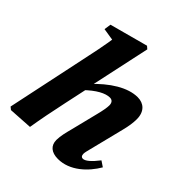

<svg xmlns="http://www.w3.org/2000/svg" viewBox="-203 -844 985 985"><g transform="rotate(45 289.5 -352.0)"><path d="M32.5 8 162.5 0C174.3 -72.1 185.8 -129.3 204.1 -215L235.3 -360.2L235.4 -375.7L306.8 -706.9L292.5 -719.2L83.7 -662.8L78.3 -625.2L204.6 -605L147.9 -638.9C137.9 -567.7 122.8 -496.1 107.3 -425L18.2 -3.6L32.5 8ZM380.1 15.1C465.2 15.1 534.5 -50.7 573.5 -117.6L543.1 -138C511.4 -96.6 486.3 -76.1 469.4 -76.1C459.6 -76.1 453.7 -83.1 453.7 -96.3C453.7 -106.3 457.6 -119.9 462.4 -139.3L509.6 -328.2C517.6 -359.7 522.3 -388.4 522.3 -415.4C522.3 -471.4 489.3 -498.7 445.8 -498.7C375.5 -498.7 293.9 -449.1 218.3 -367.2H210.4L218.3 -323C270.3 -374 314.6 -396.6 346.1 -396.6C361.7 -396.6 372.5 -387.1 372.5 -365.7C372.5 -349.3 367.4 -322 359.4 -290.9L322.1 -141.1C314.3 -110.8 305.4 -78.1 305.4 -48.6C305.4 -8.3 332.3 15.1 380.1 15.1Z"/></g></svg>

Font: Source Serif 4 Variable
Style: Italic
Weight: 400
Italic angle: -12°
Designer: Frank Grießhammer
Foundry: Adobe Systems Incorporated
Version: Version 4.004;hotconv 1.0.116;makeotfexe 2.5.65601